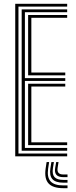

<svg xmlns="http://www.w3.org/2000/svg" viewBox="-20 -820 400 1007"><path d="M59.9 0V-800H332.3V-785.3H76.8V-14.7H332.3V0ZM127.5 -58.7V-380.9H322.3V-366.2H144.4V-73.4H332.3V-58.7ZM93.7 -29.3V-770.7H332.3V-756H110.6V-410.3H322.3V-395.6H110.6V-44H332.3V-29.3ZM127.5 -424.9V-741.3H332.3V-726.6H144.4V-439.6H322.3V-424.9ZM237.6 30 232.4 64.6Q226 109.6 245.3 131.1Q264.5 152.5 312.5 152.5H334.1V167H312.5Q257.1 167 234.5 141.9Q211.8 116.9 219.2 64.6L224.4 30ZM287 30 282.2 60.6Q279.5 77.8 286.8 86.5Q294.1 95.1 312.5 95.1H334.1V109.1H312.5Q286.5 109.1 275.9 96.9Q265.3 84.7 269.4 60.6L274.6 30ZM262.7 30 257.5 62.6Q252.7 94 265.9 108.8Q279.1 123.6 312.5 123.6H334.1V138.1H312.5Q271.4 138.1 254.9 119.4Q238.3 100.8 244.3 62.6L249.5 30Z"/></svg>

Font: Big Shoulders Inline Text SC Thin
Style: Regular
Weight: 100
Designer: Patric King
Foundry: XO Type Co
Version: Version 2.002